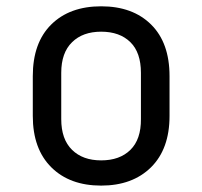

<svg xmlns="http://www.w3.org/2000/svg" viewBox="-20 -578 639 606"><path d="M299.3 7.8Q200.2 7.8 142.1 -49.8Q83.5 -107.9 83.5 -211.9V-337.9Q83.5 -442.9 141.6 -500.5Q199.7 -558.1 299.3 -558.1Q398.9 -558.1 457 -500.5Q515.1 -442.9 515.1 -337.9V-211.9Q515.1 -107.9 456.5 -49.8Q397.9 7.8 299.3 7.8ZM299.3 -71.8Q357.9 -71.8 391.6 -105Q425.3 -138.2 424.8 -202.1V-348.1Q424.8 -412.1 391.6 -444.8Q357.9 -478 299.3 -478Q241.2 -478 207.5 -444.8Q173.3 -411.6 173.3 -348.1V-202.1Q173.3 -138.2 207.5 -105Q241.2 -71.8 299.3 -71.8Z"/></svg>

Font: UDEV Gothic 35
Style: Regular
Weight: 400
Version: v2.1.0; ttfautohint (v1.8.4.7-5d5b-dirty) -l 6 -r 45 -G 200 